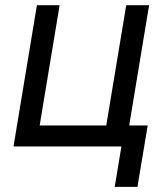

<svg xmlns="http://www.w3.org/2000/svg" viewBox="-20 -566 637 742"><path d="M32.2 0 122.6 -545.9H210.4L133.3 -81.1H390.6L467.8 -545.9H556.2L465.8 0ZM423.3 156.2 449.2 0H412.6L425.8 -81.1H550.8L511.2 156.2Z"/></svg>

Font: Adwaita Sans
Style: Italic
Weight: 400
Italic angle: -9.39999°
Designer: Rasmus Andersson
Foundry: rsms
Version: Version 4.001;git-9221beed3